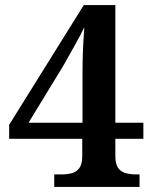

<svg xmlns="http://www.w3.org/2000/svg" viewBox="-20 -734 603 754"><path d="M193 0V-49H221Q244 -49 262.5 -54Q281 -59 292 -74.5Q303 -90 303 -121V-189H16V-244L309 -714H433V-252H543V-189H433V-121Q433 -90 444 -74.5Q455 -59 474 -54Q493 -49 515 -49H528V0ZM92 -252H304V-430Q304 -459 304.5 -493Q305 -527 307 -561.5Q309 -596 311 -627Q306 -616 295.5 -596Q285 -576 272 -553Q259 -530 247.5 -509.5Q236 -489 230 -478Z"/></svg>

Font: Noto Rashi Hebrew SemiBold
Style: Regular
Weight: 600
Version: Version 1.006